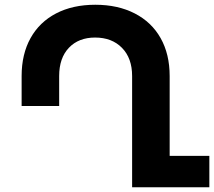

<svg xmlns="http://www.w3.org/2000/svg" viewBox="-20 -788 901 808"><path d="M861 -132V0H536V-468Q536 -543 493.5 -586.5Q451 -630 380 -630Q311 -630 270 -587Q229 -544 229 -468V-342H71V-468Q71 -560 108.5 -627.5Q146 -695 216 -731.5Q286 -768 381 -768Q476 -768 547 -731.5Q618 -695 656 -627.5Q694 -560 694 -468V-132Z"/></svg>

Font: Montserrat arm2 SemiBold
Style: Regular
Weight: 600
Designer: Julieta Ulanovsky
Foundry: Julieta Ulanovsky
Version: Version 6.000